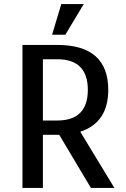

<svg xmlns="http://www.w3.org/2000/svg" viewBox="-20 -920 615 940"><path d="M235 -750 280 -900H390L300 -750ZM90 0V-700H260Q510 -700 510 -480Q510 -320 373 -275L540 0H425L270 -260H190V0ZM190 -330H260Q410 -330 410 -480Q410 -630 260 -630H190Z"/></svg>

Font: Scada
Style: Regular
Weight: 400
Designer: Jovanny Lemonad
Foundry: Jovanny Lemonad
Version: Version 4.100;PS 004.100;hotconv 1.0.88;makeotf.lib2.5.64775